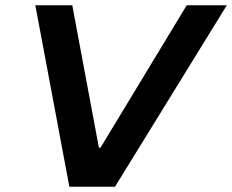

<svg xmlns="http://www.w3.org/2000/svg" viewBox="-20 -708 880 728"><path d="M243 0 114 -688H254L355 -148H361L688 -688H840L416 0Z"/></svg>

Font: Saira Expanded SemiBold
Style: Italic
Weight: 600
Width: 7
Italic angle: -12°
Designer: Hector Gatti with collaboration of the Omnibus-Type team
Foundry: Omnibus-Type
Version: Version 1.101